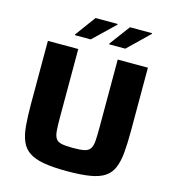

<svg xmlns="http://www.w3.org/2000/svg" viewBox="-127 -992 1000 1105"><g transform="rotate(15 372.5 -439.0)"><path d="M373 8Q290 8 235.5 -1.5Q181 -11 148.5 -32.5Q116 -54 100 -90.5Q84 -127 79 -181.5Q74 -236 74 -312V-688H255V-280Q255 -230 257.5 -200.5Q260 -171 270.5 -155.5Q281 -140 305.5 -135Q330 -130 372 -130Q416 -130 439.5 -135Q463 -140 474 -155.5Q485 -171 487.5 -200.5Q490 -230 490 -280V-688H670V-312Q670 -236 665 -181.5Q660 -127 644.5 -90Q629 -53 597 -31.5Q565 -10 510.5 -1Q456 8 373 8ZM216 -760V-765L305 -886H437V-882L310 -760ZM420 -760V-765L510 -886H642V-882L516 -760Z"/></g></svg>

Font: Saira SemiExpanded
Style: Bold
Weight: 700
Width: 6
Designer: Hector Gatti with collaboration of the Omnibus-Type team
Foundry: Omnibus-Type
Version: Version 1.101